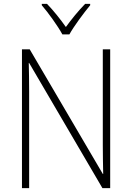

<svg xmlns="http://www.w3.org/2000/svg" viewBox="-20 -968 680 988"><path d="M301 -791H337C361 -834 410 -900 444 -941V-948H418C382 -911 348 -869 319 -829C291 -869 254 -915 222 -948H195V-941C228 -903 277 -835 301 -791ZM547 0V-714H509V-221C509 -178 510 -120 511 -73H509L133 -714H93V0H130V-497C130 -553 129 -597 128 -644H130L507 0Z"/></svg>

Font: Noto Sans Thai Looped SemiCondensed ExtraLight
Style: Regular
Weight: 200
Width: 4
Designer: Sasikarn Vongin, Ben Mitchell
Foundry: The Fontpad Ltd
Version: Version 1.001